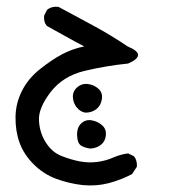

<svg xmlns="http://www.w3.org/2000/svg" viewBox="-20 -228 540 580"><path d="M229.5 331.1Q187.5 326.2 149.4 312Q111.3 297.9 81.5 268.1Q51.8 238.3 39.1 203.1Q26.4 168 26.9 126Q27.3 84 46.4 46.4Q65.4 8.8 100.6 -19Q135.7 -46.9 166.5 -63.5Q197.3 -80.1 234.4 -87.9Q206.1 -102.5 178.2 -118.2Q150.4 -133.8 122.1 -149.4Q111.3 -161.1 113.3 -180.7L122.1 -198.2Q136.7 -210 157.2 -207Q210 -178.7 263.2 -149.9Q316.4 -121.1 365.2 -87.9Q427.7 -62.5 367.2 -36.1Q299.8 -29.3 234.9 -13.7Q169.9 2 132.8 50.3Q95.7 98.6 97.7 135.7Q99.6 172.9 118.2 202.1Q136.7 231.4 164.6 242.7Q192.4 253.9 219.7 259.3Q247.1 264.6 273.4 261.2Q299.8 257.8 321.8 248Q343.8 238.3 367.2 235.4L384.8 244.1Q394.5 255.9 393.6 275.4L378.9 297.9Q345.7 315.4 308.6 325.2Q271.5 335 229.5 331.1ZM253.9 220.7Q239.3 219.7 226.6 212.9Q213.9 206.1 212.9 181.6Q211.9 157.2 225.6 144.5Q239.3 131.8 258.3 135.7Q277.3 139.6 289.6 151.4Q301.8 163.1 299.8 181.2Q297.9 199.2 284.7 209.5Q271.5 219.7 253.9 220.7ZM238.3 112.3Q223.6 110.4 212.4 97.2Q201.2 84 200.2 65.9Q199.2 47.9 213.4 35.6Q227.5 23.4 246.1 25.9Q264.6 28.3 277.8 40.5Q291 52.7 287.6 72.3Q284.2 91.8 270.5 102.1Q256.8 112.3 238.3 112.3Z"/></svg>

Font: NaikaiFont
Style: Regular
Weight: 400
Version: Version 1.67